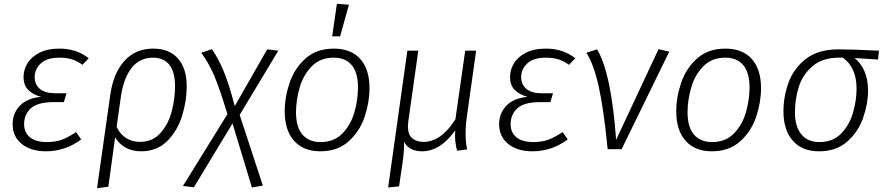

<svg xmlns="http://www.w3.org/2000/svg" viewBox="-20 -792 4693 1019"><path d="M47 -133Q47 -190 85 -230.5Q123 -271 198 -278Q154 -290 129.5 -315Q105 -340 105 -384Q105 -421 125 -455Q145 -489 188 -511.5Q231 -534 296 -534Q386 -534 451 -483L418 -448Q392 -467 363.5 -476.5Q335 -486 296 -486Q229 -486 196.5 -455.5Q164 -425 164 -383Q164 -343 192 -320Q220 -297 273 -297H333L319 -250H265Q179 -250 143.5 -217Q108 -184 108 -133Q108 -88 139.5 -63Q171 -38 228 -38Q274 -38 308 -50.5Q342 -63 384 -91L411 -52Q326 11 224 11Q144 11 95.5 -28Q47 -67 47 -133Z M971 -334Q971 -257 946.5 -177.5Q922 -98 867.5 -43.5Q813 11 728 11Q681 11 646 -9Q611 -29 591 -63L555 199L495 207L565 -287Q581 -403 640 -468.5Q699 -534 793 -534Q879 -534 925 -481Q971 -428 971 -334ZM909 -334Q909 -410 879 -448Q849 -486 792 -486Q721 -486 678 -431Q635 -376 621 -275L599 -119Q617 -80 649 -59.5Q681 -39 723 -39Q790 -39 832 -86.5Q874 -134 891.5 -201.5Q909 -269 909 -334Z M1252 -182 1375 193 1317 203 1214 -137 1009 202 951 195 1187 -186Q1146 -322 1116.5 -391Q1087 -460 1048 -512L1105 -531Q1140 -479 1167 -414.5Q1194 -350 1226 -229L1398 -530L1457 -523Z M1491 -201Q1491 -276 1517 -352.5Q1543 -429 1601.5 -481.5Q1660 -534 1752 -534Q1843 -534 1892 -479Q1941 -424 1941 -324Q1941 -250 1915.5 -173Q1890 -96 1831 -42.5Q1772 11 1680 11Q1590 11 1540.5 -45Q1491 -101 1491 -201ZM1880 -328Q1880 -406 1847 -446Q1814 -486 1751 -486Q1679 -486 1634 -439.5Q1589 -393 1570 -326Q1551 -259 1551 -196Q1551 -118 1585 -78Q1619 -38 1682 -38Q1753 -38 1797.5 -84Q1842 -130 1861 -196.5Q1880 -263 1880 -328ZM1832 -767 1785 -599H1743L1768 -772Z M2451 -83Q2451 -39 2459 1L2406 8Q2395 -33 2395 -72Q2395 -90 2396 -100Q2317 11 2220 11Q2151 11 2124 -40Q2127 2 2115 82L2098 197L2040 203L2142 -523H2200L2147 -148Q2145 -128 2145 -121Q2145 -78 2167.5 -58.5Q2190 -39 2228 -39Q2275 -39 2317.5 -69.5Q2360 -100 2397 -159L2449 -523H2507L2458 -175Q2451 -126 2451 -83Z M2629 -133Q2629 -190 2667 -230.5Q2705 -271 2780 -278Q2736 -290 2711.5 -315Q2687 -340 2687 -384Q2687 -421 2707 -455Q2727 -489 2770 -511.5Q2813 -534 2878 -534Q2968 -534 3033 -483L3000 -448Q2974 -467 2945.5 -476.5Q2917 -486 2878 -486Q2811 -486 2778.5 -455.5Q2746 -425 2746 -383Q2746 -343 2774 -320Q2802 -297 2855 -297H2915L2901 -250H2847Q2761 -250 2725.5 -217Q2690 -184 2690 -133Q2690 -88 2721.5 -63Q2753 -38 2810 -38Q2856 -38 2890 -50.5Q2924 -63 2966 -91L2993 -52Q2908 11 2806 11Q2726 11 2677.5 -28Q2629 -67 2629 -133Z M3250 -50 3475 -531 3532 -518 3279 0H3205Q3184 -214 3157.5 -333Q3131 -452 3092 -512L3149 -530Q3224 -405 3250 -50Z M3569 -201Q3569 -276 3595 -352.5Q3621 -429 3679.5 -481.5Q3738 -534 3830 -534Q3921 -534 3970 -479Q4019 -424 4019 -324Q4019 -250 3993.5 -173Q3968 -96 3909 -42.5Q3850 11 3758 11Q3668 11 3618.5 -45Q3569 -101 3569 -201ZM3958 -328Q3958 -406 3925 -446Q3892 -486 3829 -486Q3757 -486 3712 -439.5Q3667 -393 3648 -326Q3629 -259 3629 -196Q3629 -118 3663 -78Q3697 -38 3760 -38Q3831 -38 3875.5 -84Q3920 -130 3939 -196.5Q3958 -263 3958 -328Z M4138 -201Q4138 -278 4164.5 -352.5Q4191 -427 4256 -478.5Q4321 -530 4430 -530Q4507 -530 4645 -523L4640 -476L4515 -484Q4548 -459 4567.5 -415Q4587 -371 4587 -312Q4587 -242 4561 -167Q4535 -92 4476.5 -40.5Q4418 11 4327 11Q4237 11 4187.5 -45.5Q4138 -102 4138 -201ZM4526 -321Q4526 -380 4506.5 -421.5Q4487 -463 4453 -486H4434Q4345 -486 4292.5 -441Q4240 -396 4219.5 -331Q4199 -266 4199 -196Q4199 -120 4233 -79Q4267 -38 4329 -38Q4401 -38 4445 -84Q4489 -130 4507.5 -195Q4526 -260 4526 -321Z"/></svg>

Font: Fira Sans Light
Style: Italic
Weight: 300
Italic angle: -8°
Designer: bBox Type GmbH & Carrois Corporate GbR & Edenspiekermann AG
Foundry: bBox Type GmbH & Carrois Corporate GbR & Edenspiekermann AG
Version: Version 4.301